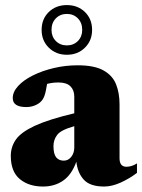

<svg xmlns="http://www.w3.org/2000/svg" viewBox="-20 -702 546 738"><path d="M506.5 -37.5Q477.5 -15.5 443.8 -0.2Q410 15 380.5 15Q326 15 302 -11.5Q278 -38 273.5 -80.5Q255.5 -30.5 222.8 -7.8Q190 15 145.5 15Q90.5 15 56 -13.8Q21.5 -42.5 21.5 -103Q21.5 -137.5 41.2 -165.8Q61 -194 113.8 -218.5Q166.5 -243 265.5 -266.5V-330.5Q265.5 -355.5 250.8 -370.2Q236 -385 205 -385Q181.5 -385 161 -379.5Q156 -348 151 -334.2Q146 -320.5 139 -313.5Q131 -304 115.2 -297.2Q99.5 -290.5 81 -290.5Q29 -290.5 29 -325Q29 -349 50 -371.8Q71 -394.5 106.8 -412.2Q142.5 -430 187 -440.5Q231.5 -451 278.5 -451Q343 -451 378 -431.2Q413 -411.5 426.2 -377.8Q439.5 -344 439.5 -301.5V-93.5Q439.5 -61 466 -61Q474.5 -61 484.8 -63.8Q495 -66.5 506.5 -74ZM185.5 -140.5Q185.5 -110 196 -97.2Q206.5 -84.5 225 -84.5Q242.5 -84.5 254 -99.2Q265.5 -114 265.5 -135V-217Q214 -202.5 199.8 -183.5Q185.5 -164.5 185.5 -140.5ZM237 -682.5Q279 -682.5 306.5 -655.8Q334 -629 334 -587Q334 -546 306.5 -518.8Q279 -491.5 237 -491.5Q195 -491.5 167.5 -518.8Q140 -546 140 -587Q140 -629 167.5 -655.8Q195 -682.5 237 -682.5ZM237 -527.5Q262.5 -527.5 279.2 -544.2Q296 -561 296 -587Q296 -614.5 279.2 -631.5Q262.5 -648.5 237 -648.5Q211.5 -648.5 194.8 -631.5Q178 -614.5 178 -587Q178 -561 194.8 -544.2Q211.5 -527.5 237 -527.5Z"/></svg>

Font: Newsreader 16pt ExtraBold
Style: Regular
Weight: 800
Designer: Hugues Gentile
Foundry: Production Type
Version: Version 1.003; ttfautohint (v1.8.3)